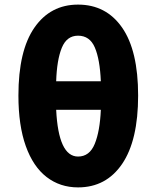

<svg xmlns="http://www.w3.org/2000/svg" viewBox="-20 -801 680 834"><path d="M418 -324H224Q234 -121 319 -121Q369 -121 391.5 -176Q414 -231 418 -324ZM580 -386Q580 -191 510.5 -89Q441 13 319 13Q241 13 182.5 -32Q124 -77 92 -166.5Q60 -256 60 -386Q60 -581 129.5 -681Q199 -781 319 -781Q441 -781 510.5 -681Q580 -581 580 -386ZM418 -448Q414 -543 392 -594.5Q370 -646 319 -646Q270 -646 248.5 -593.5Q227 -541 224 -448Z"/></svg>

Font: Nebula Sans Bold
Style: Regular
Weight: 700
Designer: Paul D. Hunt for Adobe (as Source Sans)
Foundry: Nebula Entertainment & Broadcasting LLC
Version: Version 1.010